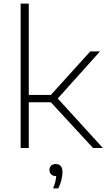

<svg xmlns="http://www.w3.org/2000/svg" viewBox="-20 -828 596 1074"><path d="M95.5 0V-808H141V-297H264.5L485 -540.5H539.5L303 -277L555.5 0H500.5L264.5 -256H141V0ZM277 226Q285.5 205 289.5 188.2Q293.5 171.5 294.5 157H293Q276.5 157 266.5 147.5Q256.5 138 256.5 123Q256.5 108 266 98.8Q275.5 89.5 291 89.5Q329.5 89.5 329.5 135.5Q329.5 154 323.5 178.5Q317.5 203 306 226Z"/></svg>

Font: Encode Sans Expanded ExtraLight
Style: Regular
Weight: 200
Width: 7
Designer: Multiple Designers
Foundry: Impallari Type
Version: Version 3.000; ttfautohint (v1.8.3) -l 8 -r 50 -G 200 -x 14 